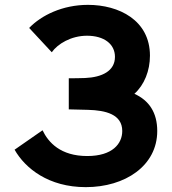

<svg xmlns="http://www.w3.org/2000/svg" viewBox="-20 -755 707 790"><path d="M333 15C495 15 627 -73 627 -216C627 -292 593 -342 533 -369C574 -406 597 -464 597 -526C597 -672 469 -735 342 -735C237 -735 150 -692 100 -640L193 -540C217 -574 272 -608 338 -608C408 -608 453 -574 453 -521C453 -463 400 -437 330 -434C313 -433 276 -433 263 -433V-305C272 -305 274 -305 343 -303C414 -301 483 -285 483 -216C483 -164 443 -113 339 -113C229 -113 179 -169 155 -219L40 -139C84 -62 180 15 333 15Z"/></svg>

Font: Eudonet ExtraBold
Style: Regular
Weight: 800
Designer: Mikhail Sharanda
Foundry: Mikhail Sharanda
Version: Version 4.503;Glyphs 3.1.2 (3151)